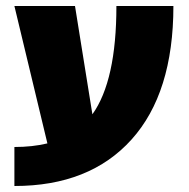

<svg xmlns="http://www.w3.org/2000/svg" viewBox="-20 -540 631 640"><path d="M288 -159Q368 -271 368 -520H558Q558 -230 418.5 -75Q279 80 28 80V-50Q88 -50 138 -62L28 -520H230Z"/></svg>

Font: Mplus 1p Black
Style: Regular
Weight: 900
Version: Version 1.061